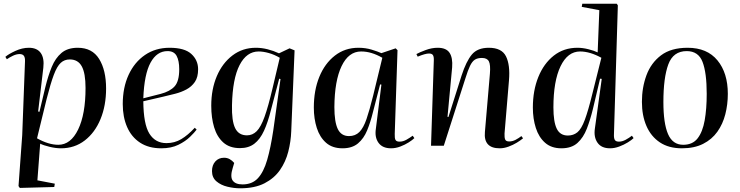

<svg xmlns="http://www.w3.org/2000/svg" viewBox="-20 -787 3997 1037"><path d="M115 -455Q116 -476 109 -485.5Q102 -495 86 -495Q69 -495 50 -486Q31 -477 17 -467L9 -480Q26 -495 63 -512Q100 -529 136 -529Q180 -529 200 -501Q220 -473 214 -421L186 -185L193 -183L225 -317Q240 -378 259.5 -425.5Q279 -473 312 -501Q345 -529 400 -529Q478 -529 515.5 -468.5Q553 -408 553 -309Q553 -217 523 -144Q493 -71 438 -28.5Q383 14 309 14Q281 14 248 6Q215 -2 197 -11L182 187L276 205L273 223L87 228L80 218L100 -57ZM357 -466Q328 -466 308 -447.5Q288 -429 270.5 -382.5Q253 -336 232 -253L180 -40Q242 -5 295 -5Q362 -5 402 -87.5Q442 -170 442 -312Q442 -392 421.5 -429Q401 -466 357 -466Z M896 -529Q977 -529 1013.5 -495.5Q1050 -462 1050 -413Q1050 -370 1032.5 -344.5Q1015 -319 987 -304Q959 -289 925.5 -280.5Q892 -272 862 -265L754 -240Q755 -116 787 -65Q819 -14 879 -14Q923 -14 959 -35.5Q995 -57 1032 -97L1042 -87Q1031 -72 1006.5 -48Q982 -24 943.5 -5Q905 14 851 14Q783 14 736.5 -16.5Q690 -47 666.5 -101Q643 -155 643 -225Q643 -314 674.5 -382.5Q706 -451 763 -490Q820 -529 896 -529ZM948 -413Q948 -459 934 -485Q920 -511 885 -511Q827 -511 793 -448.5Q759 -386 754 -256L848 -280Q898 -293 923 -320.5Q948 -348 948 -413Z M1495 -360 1488 -362 1444 -195Q1427 -127 1406 -81Q1385 -35 1354 -11Q1323 13 1276 13Q1220 13 1186 -17.5Q1152 -48 1136.5 -99.5Q1121 -151 1121 -216Q1121 -305 1151 -375.5Q1181 -446 1235.5 -487.5Q1290 -529 1362 -529Q1393 -529 1425 -521Q1457 -513 1487 -499L1544 -526L1571 -515L1553 -78Q1551 -23 1537 32Q1523 87 1492 131.5Q1461 176 1408.5 203Q1356 230 1277 230Q1244 230 1208.5 221.5Q1173 213 1149 192.5Q1125 172 1125 137Q1125 105 1143 85Q1161 65 1190 65Q1207 65 1220.5 72.5Q1234 80 1245 93L1237 120Q1222 168 1237 188.5Q1252 209 1290 209Q1342 209 1373 175.5Q1404 142 1423 76.5Q1442 11 1456 -83ZM1314 -56Q1344 -56 1366.5 -78.5Q1389 -101 1409 -156.5Q1429 -212 1452 -310L1491 -475Q1462 -492 1432 -500.5Q1402 -509 1377 -509Q1312 -509 1274 -435.5Q1236 -362 1233 -219Q1231 -134 1250 -95Q1269 -56 1314 -56Z M2112 -64Q2111 -41 2116 -31.5Q2121 -22 2138 -22Q2157 -22 2175.5 -32.5Q2194 -43 2209 -54L2218 -41Q2208 -31 2187.5 -18Q2167 -5 2142 4.5Q2117 14 2092 14Q2046 14 2024.5 -15.5Q2003 -45 2010 -91L2040 -330L2033 -331L1994 -180Q1981 -127 1963 -83Q1945 -39 1913.5 -12.5Q1882 14 1830 14Q1775 14 1741 -16Q1707 -46 1691 -96Q1675 -146 1675 -206Q1675 -299 1704.5 -371.5Q1734 -444 1788.5 -486.5Q1843 -529 1916 -529Q1954 -529 1987 -519Q2020 -509 2040 -500L2117 -526L2127 -516ZM1865 -52Q1899 -52 1921 -74Q1943 -96 1959.5 -144Q1976 -192 1995 -269L2045 -475Q2015 -492 1987 -500.5Q1959 -509 1930 -509Q1863 -509 1825 -430Q1787 -351 1786 -209Q1786 -128 1804.5 -90Q1823 -52 1865 -52Z M2805 -40Q2792 -29 2771.5 -16.5Q2751 -4 2726.5 5Q2702 14 2679 14Q2591 14 2599 -74L2626 -389Q2630 -437 2620.5 -455.5Q2611 -474 2583 -474Q2559 -474 2544.5 -464.5Q2530 -455 2518.5 -431Q2507 -407 2494 -365L2377 0H2308L2323 -459Q2324 -480 2318.5 -489Q2313 -498 2297 -498Q2277 -498 2236 -481L2229 -495Q2245 -504 2278.5 -516.5Q2312 -529 2344 -529Q2390 -529 2408 -502Q2426 -475 2422 -423L2397 -156L2402 -155L2473 -379Q2498 -456 2528.5 -492.5Q2559 -529 2620 -529Q2690 -529 2713 -482.5Q2736 -436 2729 -353L2705 -66Q2704 -44 2708.5 -33.5Q2713 -23 2730 -23Q2748 -23 2765 -32Q2782 -41 2796 -52Z M3296 -62Q3295 -41 3300.5 -31.5Q3306 -22 3323 -22Q3341 -22 3360 -32.5Q3379 -43 3393 -54L3402 -41Q3392 -31 3371 -18Q3350 -5 3324.5 4.5Q3299 14 3275 14Q3228 14 3207 -16.5Q3186 -47 3193 -93L3230 -361L3221 -362L3182 -197Q3168 -140 3149.5 -92Q3131 -44 3099 -15Q3067 14 3012 14Q2958 14 2924 -16Q2890 -46 2874 -96Q2858 -146 2858 -206Q2858 -298 2887.5 -371Q2917 -444 2971 -486.5Q3025 -529 3099 -529Q3127 -529 3158.5 -521Q3190 -513 3208 -504L3217 -732L3122 -750L3125 -767H3311L3317 -758ZM3047 -55Q3077 -55 3098.5 -72.5Q3120 -90 3138.5 -139.5Q3157 -189 3180 -283L3228 -475Q3166 -509 3113 -509Q3046 -509 3007.5 -429Q2969 -349 2969 -207Q2969 -129 2987 -92Q3005 -55 3047 -55Z M3663 14Q3592 14 3544 -18Q3496 -50 3471.5 -106.5Q3447 -163 3447 -237Q3447 -314 3471.5 -380.5Q3496 -447 3550 -488Q3604 -529 3694 -529Q3799 -529 3855 -461Q3911 -393 3911 -280Q3911 -223 3897.5 -170Q3884 -117 3854.5 -75.5Q3825 -34 3777.5 -10Q3730 14 3663 14ZM3670 -5Q3721 -5 3748 -40Q3775 -75 3786 -137Q3797 -199 3797 -280Q3797 -394 3774.5 -452.5Q3752 -511 3689 -511Q3616 -511 3589.5 -439Q3563 -367 3563 -236Q3563 -121 3588 -63Q3613 -5 3670 -5Z"/></svg>

Font: Literata 72pt Medium
Style: Italic
Weight: 500
Italic angle: -2°
Designer: Latin by Veronika Burian and Jose Scaglione. Greek by Irene Vlachou. Cyrillic by Vera Evstafieva
Foundry: TypeTogether
Version: Version 3.002